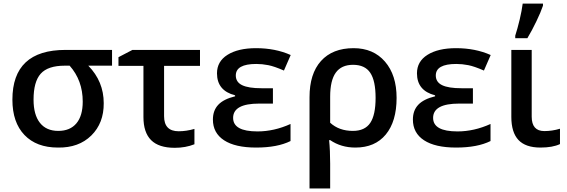

<svg xmlns="http://www.w3.org/2000/svg" viewBox="-20 -821 3192 1081"><path d="M564 -240.2Q564.9 -127.9 494.1 -58.1Q423.3 11.7 306.2 9.8Q185.5 9.8 117.7 -61Q49.8 -131.8 49.8 -259.8Q49.8 -540 349.1 -540H610.8V-451.2H477.1Q564 -362.3 564 -240.2ZM168.9 -259.8Q168.9 -174.8 204.8 -129.4Q240.7 -84 308.1 -84Q374.5 -84 410.2 -126.5Q445.8 -168.9 445.8 -249Q445.8 -368.2 372.1 -451.2H344.2Q249.5 -451.2 209 -405.8Q168.9 -360.8 168.9 -259.8Z M1106 -450.2H903.8V-167Q903.8 -82 985.8 -82Q1029.3 -82 1074.7 -95.2V-8.8Q1024.9 11.2 963.9 11.2Q874 11.2 830.8 -32Q787.6 -75.2 787.6 -162.1V-450.2H647V-499L725.6 -540H1106Z M1452.6 -324.2H1516.6V-237.8H1439.5Q1292.5 -237.8 1292.5 -157.2Q1292.5 -81.1 1429.7 -81.1Q1523.4 -81.1 1615.7 -123V-26.9Q1542 9.8 1421.9 9.8Q1304.2 9.8 1241.5 -31.2Q1178.7 -72.3 1178.7 -147.9Q1178.7 -199.2 1209 -231.2Q1239.3 -263.2 1303.7 -278.8V-284.2Q1201.7 -310.5 1201.7 -408.2Q1201.7 -475.1 1260.7 -512.2Q1320.3 -549.8 1421.9 -549.8Q1530.3 -549.8 1616.7 -511.2L1578.6 -423.8Q1523.4 -447.8 1490.7 -454.1Q1456.5 -460.9 1422.9 -460.9Q1307.6 -460.9 1307.6 -396Q1307.6 -358.9 1343 -341.6Q1378.4 -324.2 1452.6 -324.2Z M2212.9 -270Q2212.9 -137.2 2151.9 -63.5Q2091.3 9.8 1981 9.8Q1899.9 9.8 1838.9 -32.2H1833Q1838.9 26.4 1838.9 100.1V240.2H1722.7V-273.9Q1722.7 -405.8 1787.1 -477.5Q1852.1 -549.8 1970.7 -549.8Q2082 -549.8 2147.5 -474.1Q2212.9 -398.4 2212.9 -270ZM1967.8 -456.1Q1902.3 -456.1 1870.6 -412.1Q1838.9 -368.2 1838.9 -276.9V-129.9Q1889.2 -84 1966.8 -84Q2034.2 -84 2064.5 -128.9Q2094.7 -173.8 2094.7 -270Q2094.7 -366.2 2064.7 -411.1Q2034.7 -456.1 1967.8 -456.1Z M2578.6 -324.2H2642.6V-237.8H2565.4Q2418.5 -237.8 2418.5 -157.2Q2418.5 -81.1 2555.7 -81.1Q2649.4 -81.1 2741.7 -123V-26.9Q2668 9.8 2547.9 9.8Q2430.2 9.8 2367.4 -31.2Q2304.7 -72.3 2304.7 -147.9Q2304.7 -199.2 2335 -231.2Q2365.2 -263.2 2429.7 -278.8V-284.2Q2327.6 -310.5 2327.6 -408.2Q2327.6 -475.1 2386.7 -512.2Q2446.3 -549.8 2547.9 -549.8Q2656.2 -549.8 2742.7 -511.2L2704.6 -423.8Q2649.4 -447.8 2616.7 -454.1Q2582.5 -460.9 2548.8 -460.9Q2433.6 -460.9 2433.6 -396Q2433.6 -358.9 2469 -341.6Q2504.4 -324.2 2578.6 -324.2Z M2858.9 -540H2973.6V-164.1Q2973.6 -83 3044.9 -83Q3088.4 -83 3132.8 -96.2V-9.8Q3091.3 9.8 3022.9 9.8Q2939 9.8 2898.9 -33Q2858.9 -75.7 2858.9 -163.1ZM2880.9 -606V-620.1Q2893.6 -659.2 2906.2 -711.9Q2918 -761.7 2922.9 -800.8H3037.1V-789.1Q3024.9 -752.9 3000.5 -702.1Q2975.1 -648.9 2949.2 -606Z"/></svg>

Font: Open Sans
Style: SemiBold
Weight: 600
Foundry: Ascender Corporation
Version: Version 1.10